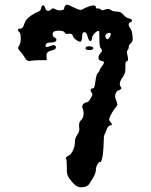

<svg xmlns="http://www.w3.org/2000/svg" viewBox="-20 -691 638 813"><path d="M446 -536Q449 -542 449 -546Q449 -552 443 -552Q437 -552 431.5 -548Q426 -544 426 -538Q426 -535 427 -534Q434 -515 446 -536ZM258 -669Q260 -671 263 -671Q270 -671 291 -660Q313 -649 322 -649Q325 -649 326 -650Q360 -668 376 -668Q386 -668 386 -660Q386 -655 395 -655Q403 -655 408 -650Q410 -645 426 -651Q440 -656 449 -649Q458 -642 474 -642Q492 -642 502 -629Q513 -616 526 -613Q533 -612 536.5 -608.5Q540 -605 539 -602Q538 -599 532 -597Q525 -594 525 -586.5Q525 -579 532 -571Q539 -561 541 -540Q542 -534 542 -526Q542 -516 535 -509Q525 -501 525 -492Q525 -483 520 -478Q515 -473 520 -456Q526 -432 517 -432Q510 -432 511 -407V-400Q511 -388 508 -380Q505 -372 499 -363.5Q493 -355 490 -348Q484 -332 491 -324Q497 -317 490 -312Q480 -307 479 -307Q476 -307 470 -296Q464 -283 472 -266Q477 -253 477 -250Q477 -244 468 -234Q456 -218 448 -202Q442 -188 442 -185Q442 -180 449 -173Q453 -168 454 -166Q455 -164 453.5 -163Q452 -162 447 -160Q441 -159 437 -153Q433 -147 430 -138Q427 -129 425 -126Q420 -118 420 -108Q417 -5 404 -5Q398 -5 392 6Q386 17 386 28Q386 37 382 46.5Q378 56 370 69Q362 82 361 83Q352 102 322 102Q317 102 311 100Q297 95 280 73Q263 54 263 33V19Q263 -14 260 -19Q256 -25 269 -31Q280 -36 288.5 -53Q297 -70 297 -88Q297 -107 307 -120Q316 -132 316 -144Q316 -145 315.5 -148.5Q315 -152 315 -154Q313 -173 323 -182Q334 -191 334 -212Q334 -223 329 -235Q328 -236 328 -239Q328 -246 334.5 -252Q341 -258 348 -258Q355 -258 364 -275Q371 -287 371.5 -290.5Q372 -294 368 -299Q362 -305 364 -311Q366 -317 374 -317Q381 -317 384 -347Q388 -377 394 -382Q401 -387 401 -393Q401 -396 410.5 -408.5Q420 -421 420 -426Q420 -432 410 -433Q397 -435 397 -447Q397 -457 406 -466Q416 -476 408 -485Q401 -492 401 -514V-524Q401 -557 399 -559Q398 -560 396 -560Q390 -560 380.5 -550Q371 -540 370 -532Q368 -517 363 -517Q356 -517 351 -536Q347 -555 337 -555Q329 -555 328 -539Q327 -514 320 -514Q317 -514 307 -519Q292 -528 288 -540Q286 -550 271 -548Q257 -545 254 -553Q251 -561 229 -561Q218 -561 210 -558Q203 -555 203 -547Q203 -535 213 -531Q219 -528 219 -523Q219 -511 194 -511Q178 -511 174 -503Q173 -501 173 -497Q173 -492 178 -492Q182 -492 193 -496Q204 -500 207 -500H209Q217 -497 217 -491Q217 -482 204 -479Q187 -475 181.5 -469.5Q176 -464 177 -452L178 -436H147Q123 -436 105 -433Q94 -431 85 -447Q76 -463 64 -475Q57 -483 56.5 -487Q56 -491 61 -498Q68 -508 68 -530Q68 -550 61 -556Q54 -561 56 -565.5Q58 -570 68 -570Q77 -570 83 -590Q88 -609 110 -624Q130 -637 142 -642Q152 -644 154 -656Q155 -663 158.5 -666.5Q162 -670 165.5 -667.5Q169 -665 171 -658Q174 -645 184 -645Q191 -645 197 -652Q203 -659 215 -652Q223 -647 233 -647Q252 -647 252 -657Q252 -663 258 -669ZM344 -491Q347 -495 356 -495Q375 -495 375 -487Q375 -479 358 -479Q342 -479 342 -487Z"/></svg>

Font: Senatorium Sm3
Style: Regular
Weight: 400
Designer: crossinguard
Version: Version 001.006